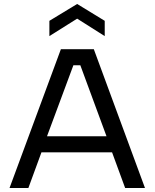

<svg xmlns="http://www.w3.org/2000/svg" viewBox="-20 -948 779 968"><path d="M287 -700H453L711 0H611L545 -180H189L123 0H28ZM517 -261 385 -619H350L217 -261ZM229 -843 369 -928 508 -843V-766L369 -854L229 -766Z"/></svg>

Font: AF Albert Sans Medium
Style: Regular
Weight: 500
Designer: Andreas Rasmussen
Foundry: a.Foundry
Version: Version 1.300;Glyphs 3.2 (3231)